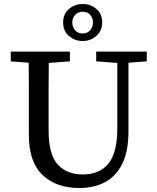

<svg xmlns="http://www.w3.org/2000/svg" viewBox="-20 -929 787 964"><path d="M463 -621V-670H717V-621L625 -614V-269Q625 -170 594 -107Q563 -44 507.5 -14.5Q452 15 378 15Q263 15 194 -50Q125 -115 125 -251V-360Q125 -423 125 -486.5Q125 -550 124 -614L34 -621V-670H331V-621L225 -613Q224 -551 224 -487.5Q224 -424 224 -360V-275Q224 -153 270 -103Q316 -53 395 -53Q479 -53 524 -107Q569 -161 569 -287V-613ZM395 -761Q419 -761 433 -777.5Q447 -794 447 -816Q447 -838 433.5 -854Q420 -870 395 -870Q371 -870 357 -854Q343 -838 343 -816Q343 -794 356.5 -777.5Q370 -761 395 -761ZM395 -723Q356 -723 326.5 -748Q297 -773 297 -816Q297 -859 326.5 -884Q356 -909 395 -909Q434 -909 463.5 -884.5Q493 -860 493 -816Q493 -774 463.5 -748.5Q434 -723 395 -723Z"/></svg>

Font: Source Serif 4 SmText
Style: Regular
Weight: 400
Designer: Frank Grießhammer
Foundry: Adobe
Version: Version 4.005;hotconv 1.1.0;makeotfexe 2.6.0